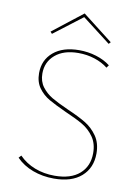

<svg xmlns="http://www.w3.org/2000/svg" viewBox="-94 -914 703 983"><g transform="rotate(10 257.5 -423.0)"><path d="M118 -721 109 -731 265 -853 422 -731 413 -721 266 -834ZM265 -354Q325 -328 361.5 -306Q398 -284 423.5 -247.5Q449 -211 449 -157Q449 -82 398.5 -37.5Q348 7 256 7Q197 7 146 -12Q95 -31 60 -67L72 -80Q106 -45 153.5 -26.5Q201 -8 257 -8Q341 -8 386.5 -48Q432 -88 432 -156Q432 -206 408 -240Q384 -274 349 -294.5Q314 -315 256 -340Q199 -366 166 -385Q133 -404 110.5 -435Q88 -466 88 -512Q88 -580 137 -621.5Q186 -663 271 -663Q317 -663 359.5 -650Q402 -637 433 -613L423 -599Q394 -622 354 -635Q314 -648 269 -648Q193 -648 149 -610.5Q105 -573 105 -513Q105 -472 126.5 -443.5Q148 -415 179.5 -396.5Q211 -378 265 -354Z"/></g></svg>

Font: Ysabeau SC Thin
Style: Regular
Weight: 200
Designer: Christian Thalmann (Catharsis Fonts)
Version: Version 0.003